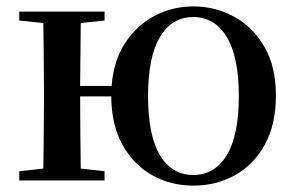

<svg xmlns="http://www.w3.org/2000/svg" viewBox="-20 -563 923 599"><path d="M583 -17.1Q649.9 -17.1 687.5 -78.9Q725.1 -140.6 725.1 -263.2Q725.1 -385.3 687.5 -447.5Q649.9 -509.8 583 -509.8Q516.1 -509.8 479 -447.5Q441.9 -385.3 441.9 -263.2Q441.9 -140.6 479 -78.9Q516.1 -17.1 583 -17.1ZM583 16.1Q512.2 16.1 454.3 -16.6Q396.5 -49.3 362.1 -111.3Q327.6 -173.3 327.1 -262.2H230Q230 -201.2 230.7 -140.1Q231.4 -79.1 231.9 -37.1L306.2 -28.8V0H40V-28.8L115.2 -37.1Q115.7 -64.9 116 -99.9Q116.2 -134.8 116.7 -169.7Q117.2 -204.6 117.2 -231.9V-295.9Q117.2 -323.7 116.7 -358.4Q116.2 -393.1 116 -428Q115.7 -462.9 115.2 -491.2L40 -499V-526.9H306.2V-499L231.9 -491.2L230 -294.9H328.1Q334.5 -374.5 371.1 -429.9Q407.7 -485.4 463.4 -514.2Q519 -543 583 -543Q651.9 -543 710.7 -510.7Q769.5 -478.5 805.2 -416.5Q840.8 -354.5 840.8 -265.1Q840.8 -174.8 806.4 -112.1Q772 -49.3 713.4 -16.6Q654.8 16.1 583 16.1Z"/></svg>

Font: Source Han Serif TW SemiBold
Style: Regular
Weight: 600
Designer: Ryoko NISHIZUKA Ë•øÂ°öÊ∂ºÂ≠ê (kana & ideographs); Frank Grie√ühammer (Latin, Greek & Cyrillic); Wenlong ZHANG Âº†ÊñáÈæô 
Foundry: Adobe
Version: Version 2.003;hotconv 1.1.1;makeotfexe 2.6.0